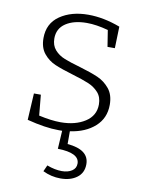

<svg xmlns="http://www.w3.org/2000/svg" viewBox="-85 -592 647 874"><g transform="rotate(10 238.5 -155.0)"><path d="M261 4V63Q361 72 361 139Q361 179 331.5 201Q302 223 256 223Q213 223 174 204L187 175Q224 189 256 189Q284 189 302.5 177Q321 165 321 143Q321 94 221 92L226 8H209Q148 8 63 -14L70 -137H102L111 -42Q169 -29 212 -29Q280 -29 325 -58Q370 -87 370 -139Q370 -173 351 -194Q332 -215 304.5 -226.5Q277 -238 230 -252Q176 -268 144.5 -281.5Q113 -295 91 -322Q69 -349 69 -393Q69 -461 121.5 -497Q174 -533 252 -533Q323 -533 400 -504L397 -404H363L351 -480Q296 -495 252 -495Q192 -495 155 -470.5Q118 -446 118 -400Q118 -368 136 -347.5Q154 -327 181.5 -316Q209 -305 255 -292Q309 -276 341 -262Q373 -248 396 -220Q419 -192 419 -146Q419 -84 375.5 -45Q332 -6 261 4Z"/></g></svg>

Font: Bitter Pro Light
Style: Regular
Weight: 300
Designer: Sol Matas, and Bitter project Authors
Foundry: Sol Matas
Version: Version 1.010